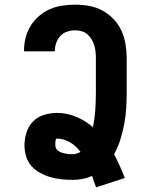

<svg xmlns="http://www.w3.org/2000/svg" viewBox="-20 -763 640 823"><path d="M392 40Q387 28 383 16Q379 4 375 -9Q355 0 334 4Q313 8 292 8Q268 8 244 5.5Q220 3 197 -3.5Q174 -10 152.5 -21.5Q131 -33 115 -51Q99 -69 92 -92.5Q85 -116 85 -140Q85 -168 93.5 -195Q102 -222 121.5 -242Q141 -262 168.5 -270.5Q196 -279 224 -279Q266 -279 306 -262.5Q346 -246 378 -218Q386 -255 388.5 -292.5Q391 -330 391 -368V-514Q391 -528 389.5 -542Q388 -556 384 -569Q380 -582 372.5 -594.5Q365 -607 354.5 -616Q344 -625 330.5 -629Q317 -633 303 -633Q285 -633 268 -627.5Q251 -622 239 -609Q227 -596 221 -579Q215 -562 215 -545V-543H83V-547Q83 -575 90 -602Q97 -629 111.5 -652.5Q126 -676 147.5 -694.5Q169 -713 194.5 -724Q220 -735 247.5 -739Q275 -743 303 -743Q333 -743 363 -737.5Q393 -732 419.5 -717.5Q446 -703 467 -681Q488 -659 500.5 -631.5Q513 -604 518 -574Q523 -544 523 -514V-368Q523 -333 521 -299Q519 -265 512.5 -231.5Q506 -198 496 -165Q486 -132 469 -102Q482 -77 493.5 -51.5Q505 -26 515 0ZM292 -102Q301 -102 309.5 -105Q318 -108 325 -112Q316 -124 305 -134.5Q294 -145 281 -152.5Q268 -160 253.5 -164.5Q239 -169 224 -169Q220 -169 219 -164.5Q218 -160 217.5 -156.5Q217 -153 217 -149.5Q217 -146 217 -142Q217 -134 220.5 -127Q224 -120 230.5 -115.5Q237 -111 245 -108.5Q253 -106 260.5 -104.5Q268 -103 276 -102.5Q284 -102 292 -102Z"/></svg>

Font: Iosevka HT Extrabold Extended
Style: Regular
Weight: 800
Width: 7
Monospace: yes
Designer: Belleve Invis
Foundry: Belleve Invis
Version: Version 32.3.0; ttfautohint (v1.8.4)